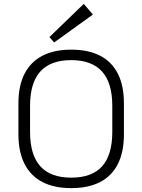

<svg xmlns="http://www.w3.org/2000/svg" viewBox="-20 -963 734 990"><path d="M347 7Q259 7 198.5 -24.5Q138 -56 106.5 -118Q75 -180 75 -270V-430Q75 -521 106.5 -582.5Q138 -644 198.5 -675.5Q259 -707 347 -707Q436 -707 496.5 -675.5Q557 -644 588 -582.5Q619 -521 619 -430V-270Q619 -180 588 -118Q557 -56 496.5 -24.5Q436 7 347 7ZM347 -47Q454 -47 506.5 -105.5Q559 -164 559 -283V-417Q559 -536 506 -594.5Q453 -653 347 -653Q241 -653 188 -594.5Q135 -536 135 -417V-283Q135 -164 188 -105.5Q241 -47 347 -47ZM459 -888 259 -744 235 -772 412 -943Z"/></svg>

Font: Pathway Extreme 8pt Thin
Style: Regular
Weight: 100
Designer: Eduardo Rodriguez Tunni
Foundry: Eduardo Rodriguez Tunni
Version: Version 1.000